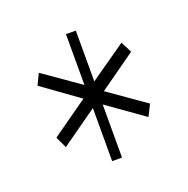

<svg xmlns="http://www.w3.org/2000/svg" viewBox="-73 -745 467 476"><g transform="rotate(-20 160.5 -507.5)"><path d="M147 -340V-480L51 -412L37 -442L133 -510L37 -579L51 -608L147 -541V-675H173V-541L269 -608L284 -579L187 -510L284 -442L269 -412L173 -480V-340Z"/></g></svg>

Font: Junicode Cond Light
Style: Regular
Weight: 300
Width: 3
Designer: Peter S. Baker
Version: Version 2.201